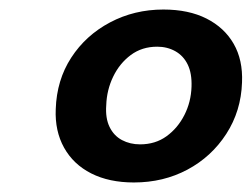

<svg xmlns="http://www.w3.org/2000/svg" viewBox="-20 -732 528 403"><path d="M261 -349Q209 -349 171.5 -368Q134 -387 114.5 -422Q95 -457 97 -503Q99 -564 129.5 -611Q160 -658 211 -685Q262 -712 323 -712Q376 -712 413.5 -693Q451 -674 470.5 -640Q490 -606 488 -559Q486 -499 455 -451Q424 -403 373.5 -376Q323 -349 261 -349ZM274 -429Q306 -429 329.5 -446Q353 -463 367 -490.5Q381 -518 382 -550Q383 -578 374 -596.5Q365 -615 348 -624.5Q331 -634 310 -634Q278 -634 254.5 -616.5Q231 -599 217.5 -571Q204 -543 203 -511Q201 -484 210 -465.5Q219 -447 236 -438Q253 -429 274 -429Z"/></svg>

Font: DM Sans 16pt
Style: Bold Italic
Weight: 700
Italic angle: -10°
Version: Version 4.004;gftools[0.9.30]